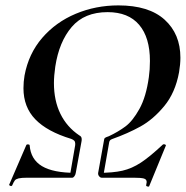

<svg xmlns="http://www.w3.org/2000/svg" viewBox="-20 -659 689 712"><path d="M259 -126Q259 -133 255.5 -137Q252 -141 244 -144Q155 -171 111 -216.5Q67 -262 67 -332Q67 -356 71 -379Q86 -460 136.5 -518.5Q187 -577 261 -608Q335 -639 419 -639Q532 -639 590.5 -586Q649 -533 649 -445Q649 -421 644 -391Q630 -315 589 -265.5Q548 -216 501 -190Q454 -164 395 -143Q390 -141 388 -138.5Q386 -136 385 -132L364 -12L344 -18L365 -135Q366 -145 369 -147.5Q372 -150 384 -154Q418 -170 445 -190Q472 -210 497 -255Q522 -300 532 -373Q536 -401 536 -433Q536 -520 496 -567Q456 -614 379 -614Q293 -614 246 -559Q199 -504 185 -412Q180 -377 180 -351Q180 -286 204 -237Q228 -188 274 -157Q283 -153 283 -143Q283 -137 282 -133L261 -18L240 -12L258 -116Q259 -120 259 -126ZM22 31Q19 31 16 29Q13 27 14 26L78 -122Q80 -124 85 -123.5Q90 -123 90 -120Q94 -68 135.5 -43Q177 -18 261 -18Q260 -11 256 -5.5Q252 0 248 0H82Q59 0 49 2.5Q39 5 35 10Q31 15 25 29Q23 31 22 31ZM530 33Q527 33 524 31.5Q521 30 522 28L524 16Q524 6 513.5 3Q503 0 475 0H357Q352 0 347.5 -5.5Q343 -11 344 -18Q399 -18 434 -26Q469 -34 502.5 -56Q536 -78 584 -123Q585 -124 588 -124Q591 -124 593.5 -122.5Q596 -121 595 -119L533 32Q533 33 530 33Z"/></svg>

Font: Cormorant Garamond
Style: Bold Italic
Weight: 700
Italic angle: -10°
Designer: Christian Thalmann (Catharsis Fonts)
Foundry: Catharsis Fonts
Version: Version 4.000